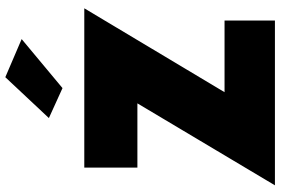

<svg xmlns="http://www.w3.org/2000/svg" viewBox="-182 -848 1030 705"><g transform="rotate(-90 332.5 -495.0)"><path d="M70 -505H306L5 0H610V-185H347L655 -700H70ZM542 -930 402 -990 252 -830 362 -780Z"/></g></svg>

Font: Jost Black
Style: Regular
Weight: 900
Version: Version 3.710